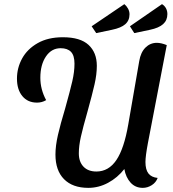

<svg xmlns="http://www.w3.org/2000/svg" viewBox="-20 -886 834 928"><path d="M248 -139Q248 -181 260 -233.5Q272 -286 295 -362Q319 -448 329.5 -493.5Q340 -539 340 -578Q340 -618 323 -635.5Q306 -653 273 -653Q229 -653 202 -613Q175 -573 175 -510Q175 -454 203 -402Q183 -390 159 -390Q114 -390 88 -421.5Q62 -453 62 -506Q62 -558 87 -603.5Q112 -649 162 -677.5Q212 -706 284 -706Q368 -706 408 -669Q448 -632 448 -568Q448 -527 437 -478.5Q426 -430 403 -347Q381 -270 371 -225.5Q361 -181 361 -145Q361 -104 383.5 -80.5Q406 -57 446 -57Q505 -57 542.5 -112.5Q580 -168 600 -285L653 -591Q660 -633 683 -656Q706 -679 738 -679Q759 -679 786 -668L695 -195Q683 -131 683 -103Q683 -66 697.5 -47.5Q712 -29 742 -26Q734 -4 713.5 9Q693 22 670 22Q634 22 611 -3.5Q588 -29 581 -69Q548 -27 502.5 -2.5Q457 22 407 22Q331 22 289.5 -20Q248 -62 248 -139ZM581 -866Q592 -857 599 -844Q606 -831 606 -817Q606 -787 585.5 -769Q565 -751 521 -742L445 -726L423 -759ZM763 -866Q776 -858 782.5 -845.5Q789 -833 789 -818Q789 -788 768.5 -769.5Q748 -751 705 -742L629 -726L608 -759Z"/></svg>

Font: Sansita SW
Style: Italic
Weight: 400
Italic angle: -11°
Designer: Pablo Cosgaya
Foundry: Omnibus-Type
Version: Version 1.000